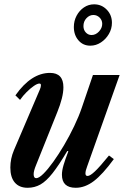

<svg xmlns="http://www.w3.org/2000/svg" viewBox="-20 -880 592 910"><path d="M339 10Q273.5 10 273.5 -52Q273.5 -71 281 -97Q288.5 -123 304 -163L299 -164.5Q259 -97 229 -59Q199 -21 171.5 -5.5Q144 10 111 10Q71.5 10 50.2 -14.8Q29 -39.5 29 -86Q29 -128 46 -168L169 -456Q174 -467.5 174 -476.5Q174 -484 166.5 -484Q157 -484 140.2 -472.5Q123.5 -461 105.8 -443.2Q88 -425.5 75 -406.5L53 -428Q128 -534.5 217 -534.5Q280.5 -534.5 280.5 -466.5Q280.5 -442.5 273 -412.8Q265.5 -383 251.5 -348.5L150.5 -96.5Q139.5 -70 139.5 -54.5Q139.5 -35.5 151.5 -35.5Q164.5 -35.5 185.8 -56.5Q207 -77.5 232.5 -113Q258 -148.5 283.8 -192.2Q309.5 -236 331.5 -282Q353.5 -328 367.5 -369L420.5 -524.5H547L393.5 -92.5Q385 -71 385 -58Q385 -46 395 -46Q407 -46 430.2 -68Q453.5 -90 496.5 -143L519.5 -126Q466.5 -53.5 424.8 -21.8Q383 10 339 10ZM408 -663.5Q373.5 -663.5 351.8 -688.8Q330 -714 330 -752Q330 -781 343 -805.5Q356 -830 377.8 -844.8Q399.5 -859.5 426 -859.5Q461.5 -859.5 486 -834.2Q510.5 -809 510.5 -772Q510.5 -743.5 496 -718.8Q481.5 -694 458.2 -678.8Q435 -663.5 408 -663.5ZM414 -714Q433.5 -714 449 -730.5Q464.5 -747 464.5 -767Q464.5 -784.5 452 -796.8Q439.5 -809 422.5 -809Q404 -809 389.8 -793.8Q375.5 -778.5 375.5 -756.5Q375.5 -738 386.8 -726Q398 -714 414 -714Z"/></svg>

Font: Libre Caslon Condensed Bold
Style: Italic
Weight: 700
Italic angle: -22.583°
Designer: Pablo Impallari, Rodrigo Fuenzalida, Katja Schimmel, Ertekin Erdin
Foundry: Pablo Impallari, Rodrigo Fuenzalida
Version: Version 2.000; ttfautohint (v1.8.4.7-5d5b);gftools[0.9.33]